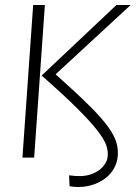

<svg xmlns="http://www.w3.org/2000/svg" viewBox="-20 -632 546 770"><path d="M259 115 257 71Q310 79 343.5 67.5Q377 56 394 35Q411 14 412 -6Q414 -26 406 -49.5Q398 -73 371 -108Q344 -143 290.5 -196.5Q237 -250 147 -329L447 -612H504L203 -334Q285 -261 335.5 -211Q386 -161 412 -125.5Q438 -90 446.5 -61.5Q455 -33 452 -4Q449 26 432.5 51Q416 76 388.5 92.5Q361 109 328 115Q295 121 259 115ZM70 0 113 -612H160L117 0Z"/></svg>

Font: Ancizar Sans Thin
Style: Italic
Weight: 100
Italic angle: -4°
Designer: Cesar Puertas, Viviana Monsalve, Julian Moncada, Julian Prieto, Jose Castro, Mariel Hernandez, Felipe Aragon, Sara Alarc
Version: Version 8.100